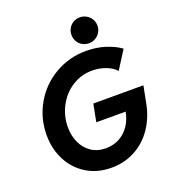

<svg xmlns="http://www.w3.org/2000/svg" viewBox="-165 -1060 1068 1191"><g transform="rotate(-20 369.0 -465.0)"><path d="M55.7 -318.8Q55.7 -430.7 109.6 -524.4Q163.6 -618.2 257.3 -672.9Q351.1 -727.5 464.4 -727.5Q531.2 -727.5 589.4 -709Q647.5 -690.4 688 -661.1L611.8 -541Q592.8 -565.4 550 -582.8Q507.3 -600.1 457 -600.1Q384.3 -600.1 324.5 -561.8Q264.6 -523.4 230.5 -459Q196.3 -394.5 196.3 -320.8Q196.3 -264.2 217.5 -218Q238.8 -171.9 279.1 -144.8Q319.3 -117.7 375 -117.7Q423.8 -117.7 463.4 -138.7Q502.9 -159.7 529.5 -198.2Q556.2 -236.8 566.4 -289.6H372.6L395 -405.3H725.6L703.6 -293Q687 -205.6 640.9 -137.5Q594.7 -69.3 524.2 -30.8Q453.6 7.8 366.7 7.8Q273.9 7.8 203.4 -35.4Q132.8 -78.6 94.2 -153.3Q55.7 -228 55.7 -318.8ZM413.1 -851.1Q413.1 -874.5 424.3 -894.3Q435.5 -914.1 455.1 -925.3Q474.6 -936.5 498.5 -936.5Q522 -936.5 541.7 -925Q561.5 -913.6 573 -894Q584.5 -874.5 584.5 -851.1Q584.5 -827.6 573 -808.1Q561.5 -788.6 541.7 -777.1Q522 -765.6 498.5 -765.6Q474.6 -765.6 455.1 -776.9Q435.5 -788.1 424.3 -807.9Q413.1 -827.6 413.1 -851.1Z"/></g></svg>

Font: Reddit Sans Fudge
Style: Bold
Weight: 700
Italic angle: -11.25°
Designer: Stephen Hutchings
Version: Version 1.013